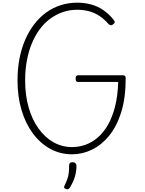

<svg xmlns="http://www.w3.org/2000/svg" viewBox="-20 -1135 1088 1436"><path d="M519 19Q430 19 355.5 -22Q281 -63 226 -137Q171 -211 141 -312Q111 -413 111 -533Q111 -619 125.5 -695.5Q140 -772 168 -836.5Q196 -901 235.5 -953Q275 -1005 325 -1041Q375 -1077 433.5 -1096Q492 -1115 558 -1115Q613 -1115 662 -1101.5Q711 -1088 753.5 -1059Q796 -1030 832 -984Q840 -974 838 -967.5Q836 -961 826 -953Q818 -946 810 -946Q802 -946 793 -954Q760 -992 723.5 -1016Q687 -1040 645.5 -1051Q604 -1062 557 -1062Q500 -1062 449.5 -1044.5Q399 -1027 355.5 -995Q312 -963 277.5 -916.5Q243 -870 218.5 -811Q194 -752 181 -682Q168 -612 168 -533Q168 -423 194 -332Q220 -241 268 -174Q316 -107 380 -71Q444 -35 519 -35Q570 -35 618.5 -52Q667 -69 710.5 -106Q754 -143 787 -200.5Q820 -258 840.5 -338Q861 -418 864 -522H565Q554 -522 550 -528Q546 -534 546 -547Q546 -561 550 -566.5Q554 -572 565 -572H898Q910 -572 915 -567Q920 -562 920 -549Q920 -402 886.5 -295.5Q853 -189 796 -119.5Q739 -50 667.5 -15.5Q596 19 519 19ZM472 278Q461 274 459.5 267.5Q458 261 465 248Q477 223 484 203Q491 183 494 160Q497 137 497 102Q497 91 503 84.5Q509 78 522 78Q537 78 544.5 86Q552 94 552 106Q552 133 546.5 161Q541 189 530 215Q519 241 504 266Q497 276 490 279.5Q483 283 472 278Z"/></svg>

Font: Playwrite FR Moderne ExtraLight
Style: Regular
Weight: 250
Version: Version 1.002